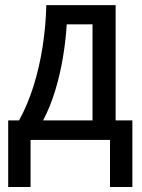

<svg xmlns="http://www.w3.org/2000/svg" viewBox="-20 -559 567 767"><path d="M441.9 -538.6V-78.1H508.8V188H419.4V0H102.1V188H12.7V-78.1H56.2Q90.8 -141.1 114.3 -216.3Q137.7 -291.5 150.4 -373.5Q163.1 -455.6 165 -538.6ZM349.6 -461.9H246.6Q242.7 -397 231.4 -329.6Q220.2 -262.2 200.7 -197.8Q181.2 -133.3 152.3 -78.1H349.6Z"/></svg>

Font: Open Sans SemiCondensed Medium
Style: Regular
Weight: 500
Width: 4
Designer: Monotype Design Team
Foundry: Monotype Imaging Inc.
Version: Version 3.000